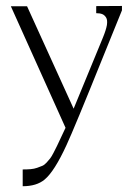

<svg xmlns="http://www.w3.org/2000/svg" viewBox="-20 -442 447 648"><path d="M56.6 129.9Q71.8 129.9 83.5 128.9Q95.2 127.9 105.5 124.3Q115.7 120.6 122.8 117.7Q129.9 114.7 137.5 106.4Q145 98.1 149.4 92.5Q153.8 86.9 160.9 73.2Q168 59.6 172.4 50.5Q176.8 41.5 185.8 22Q194.8 2.4 201.2 -10.7L16.6 -420.9H71.3L228.5 -75.2L327.1 -314.5Q337.9 -340.8 340.8 -357.4Q343.3 -374.5 338.1 -382.8Q333 -391.1 325.2 -394.3Q317.4 -397.5 304.7 -397.5V-421.4L391.6 -421.9V-407.2Q363.8 -339.4 329.6 -254.4Q230.5 -8.3 204.6 47.4Q163.6 136.7 130.4 164.1Q103.5 186.5 56.6 186.5Z"/></svg>

Font: Buda Light
Style: Regular
Weight: 300
Version: Version 1.003